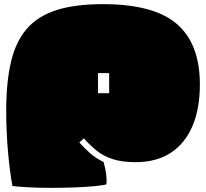

<svg xmlns="http://www.w3.org/2000/svg" viewBox="-20 -749 995 927"><path d="M40 149Q27 79 18.5 -17.5Q10 -114 10 -214Q10 -352 33 -450Q56 -548 109 -609.5Q162 -671 252 -700Q342 -729 477 -729Q722 -729 833.5 -633.5Q945 -538 945 -341Q945 -224 909 -140Q873 -56 804 -11Q735 34 634 34Q569 34 523.5 19Q478 4 445.5 -22.5Q413 -49 385 -81L363 -61Q388 -33 416 -8.5Q444 16 480 33Q498 95 494 141Q477 146 434.5 150Q392 154 337 156Q282 158 225 158Q170 158 120.5 155.5Q71 153 40 149ZM453 -299H507V-396H453Z"/></svg>

Font: Oi
Style: Regular
Weight: 400
Designer: Kostas Bartsokas, Mohamad Dakak
Foundry: Foundry5
Version: Version 4.000